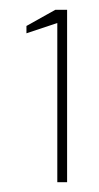

<svg xmlns="http://www.w3.org/2000/svg" viewBox="-20 -724 202 392"><path d="M97 -352V-677L34 -656V-671L93 -704H117V-352Z"/></svg>

Font: DM Sans 9pt Thin
Style: Regular
Weight: 250
Version: Version 4.004;gftools[0.9.30]